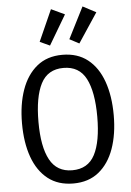

<svg xmlns="http://www.w3.org/2000/svg" viewBox="-64 -1026 742 1084"><g transform="rotate(-5 307.5 -483.5)"><path d="M567.7 -352.3Q567.7 -245.1 538.5 -163.1Q509.2 -81 451.5 -34.6Q393.8 11.8 307.7 11.8Q221.5 11.8 163.8 -33.6Q106.2 -79 76.9 -160.5Q47.7 -242.1 47.7 -351.3Q47.7 -458.5 76.9 -541Q106.2 -623.6 163.8 -670.5Q221.5 -717.4 307.7 -717.4Q393.8 -717.4 451.5 -671.8Q509.2 -626.2 538.5 -543.8Q567.7 -461.5 567.7 -352.3ZM474.4 -352.3Q474.4 -493.3 435.6 -568.2Q396.9 -643.1 307.7 -643.1Q218.5 -643.1 179.7 -567.7Q141 -492.3 141 -351.3Q141 -210.3 181 -136.7Q221 -63.1 307.7 -63.1Q396.9 -63.1 435.6 -137.2Q474.4 -211.3 474.4 -352.3ZM187.2 -801.5 266.7 -979.5 343.1 -943.6 243.6 -775.4ZM355.4 -801.5 445.6 -979.5 520.5 -940 409.7 -772.8Z"/></g></svg>

Font: FiraCode Nerd Font
Style: Regular
Weight: 400
Designer: Carrois Corporate, Edenspiekermann AG, Nikita Prokopov
Foundry: Carrois Corporate, Edenspiekermann AG, Nikita Prokopov
Version: Version 6.002;Nerd Fonts 2.2.2